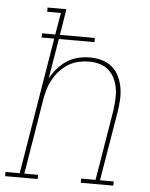

<svg xmlns="http://www.w3.org/2000/svg" viewBox="-90 -779 642 822"><g transform="rotate(5 231.5 -367.5)"><path d="M-37 0V-18H24L121 -605H67V-623H124L140 -717H81V-735H162L144 -623H294V-605H141L112 -432Q124 -455 142 -476Q160 -497 182.5 -511.5Q205 -526 230.5 -532Q256 -538 281 -538Q307 -538 332 -531Q357 -524 376 -508Q395 -492 406 -469Q417 -446 421.5 -421Q426 -396 424.5 -369.5Q423 -343 419 -317L369 -18H428V0H288V-18H350L400 -320Q403 -343 404.5 -367Q406 -391 402.5 -413.5Q399 -436 389.5 -456.5Q380 -477 363.5 -492Q347 -507 325 -513.5Q303 -520 279 -520Q257 -520 234 -515Q211 -510 190.5 -497.5Q170 -485 153.5 -467Q137 -449 125.5 -428.5Q114 -408 107.5 -386Q101 -364 97 -341L44 -18H103V0Z"/></g></svg>

Font: Iosevka Curly Slab ThObl
Style: Regular
Weight: 100
Italic angle: -9°
Monospace: yes
Designer: Belleve Invis
Foundry: Belleve Invis
Version: Version 11.0.0; ttfautohint (v1.8.3)